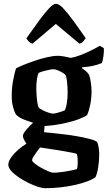

<svg xmlns="http://www.w3.org/2000/svg" viewBox="-20 -795 569 1015"><path d="M218 200Q204.5 200 180.8 192.5Q157 185 130 171.8Q103 158.5 79 142.2Q55 126 39.5 108.8Q24 91.5 24 75.5Q24 58.5 39 37.2Q54 16 76.5 -3.8Q99 -23.5 120 -35.5Q114 -43.5 107.5 -55.5Q101 -67.5 101 -76Q101 -85.5 112.2 -100.5Q123.5 -115.5 138.8 -130.5Q154 -145.5 165 -154L216.5 -142.5L213 -96Q222.5 -95.5 250.8 -92.5Q279 -89.5 315.5 -85.2Q352 -81 389 -74.5Q426 -68 454.5 -60.5Q483 -53 493.5 -44Q499.5 -31 502 -12.5Q504.5 6 504.5 21Q504.5 54.5 499.2 88.5Q494 122.5 484.5 142Q470.5 152.5 443.2 163Q416 173.5 379.8 182Q343.5 190.5 301.8 195.2Q260 200 218 200ZM261.5 118Q277.5 118 300.5 115.2Q323.5 112.5 347 108Q370.5 103.5 386.5 99Q389 93 390 82Q391 71 391 61Q391 50 389.8 38Q388.5 26 386 19Q383.5 17 364.8 13Q346 9 319.5 4.5Q293 0 265.8 -4.2Q238.5 -8.5 218 -11.5Q197.5 -14.5 192 -15.5Q183 -4 173 9.5Q163 23 156.2 34.2Q149.5 45.5 149.5 51Q149.5 58 163.8 69.5Q178 81 197.8 92Q217.5 103 235.5 110.5Q253.5 118 261.5 118ZM213 -128.5Q180.5 -138 155 -146Q129.5 -154 111.5 -161Q93.5 -168 82 -175.2Q70.5 -182.5 64.5 -190Q56.5 -201.5 49.2 -228.2Q42 -255 42 -285Q42 -333.5 49.8 -372.2Q57.5 -411 64.5 -433.5Q75 -439.5 101.2 -450.5Q127.5 -461.5 161 -473Q194.5 -484.5 228 -492.2Q261.5 -500 285.5 -500Q301 -500 320.8 -496.2Q340.5 -492.5 354 -489Q376.5 -492.5 406.2 -504Q436 -515.5 464 -529.5Q492 -543.5 507.5 -553L529 -540.5Q530 -521 526.8 -498.5Q523.5 -476 519 -462Q494 -451.5 467.8 -446.2Q441.5 -441 414.5 -439.5V-433.5Q421.5 -429 431.8 -421Q442 -413 450.5 -400Q456.5 -384 460.2 -359.2Q464 -334.5 464 -313.5Q464 -276 457 -241.5Q450 -207 440.5 -187Q428 -177 394.2 -164.2Q360.5 -151.5 313.2 -141.8Q266 -132 213 -128.5ZM260 -194.5Q267 -194.5 279.8 -197.5Q292.5 -200.5 305 -205Q317.5 -209.5 323.5 -213Q330 -227 333.8 -252.2Q337.5 -277.5 337.5 -304Q337.5 -335 334.5 -362Q331.5 -389 326.5 -398Q323 -403.5 310.8 -410.8Q298.5 -418 285.2 -423.5Q272 -429 264.5 -429Q255.5 -429 241 -426.2Q226.5 -423.5 211.2 -419.2Q196 -415 184 -409.5Q178.5 -397.5 175.2 -376.5Q172 -355.5 172 -328.5Q172 -307 173.8 -285Q175.5 -263 178.5 -247Q181.5 -231 185 -226Q190 -220.5 204.5 -213Q219 -205.5 235.2 -200Q251.5 -194.5 260 -194.5ZM151.5 -564Q140 -567.5 131.8 -576Q123.5 -584.5 119.5 -592.5Q156 -644 186 -685.2Q216 -726.5 239 -750.8Q262 -775 276.5 -775Q291.5 -775 314.5 -750.8Q337.5 -726.5 367.5 -685.5Q397.5 -644.5 433 -593Q429 -586.5 420.8 -577Q412.5 -567.5 400 -564L275 -668.5Z"/></svg>

Font: Texturina Medium
Style: Regular
Weight: 500
Designer: Guillermo Torres Carreño
Foundry: Omnibus-Type
Version: Version 1.003